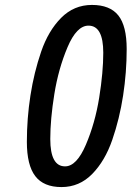

<svg xmlns="http://www.w3.org/2000/svg" viewBox="-20 -752 534 779"><path d="M435.5 -184.5Q406 -99 354 -46Q302 7 229.5 7Q157 7 123 -37.5Q89 -82 89 -176.5Q89 -271 103.5 -364.5Q118 -458 147 -542.5Q176 -627 228 -679.5Q280 -732 353 -732Q426 -732 460 -689.5Q494 -647 494 -553Q494 -459 479.5 -364.5Q465 -270 435.5 -184.5ZM244 -77Q291 -77 328.5 -165Q366 -253 382.5 -356Q399 -459 399 -538Q399 -648 339 -648Q291 -648 254 -560.5Q217 -473 200.5 -370.5Q184 -268 184 -188Q184 -77 244 -77Z"/></svg>

Font: Economica
Style: Bold Italic
Weight: 700
Designer: Vicente Lamonaca
Foundry: Vicente Lamonaca
Version: Version 1.100